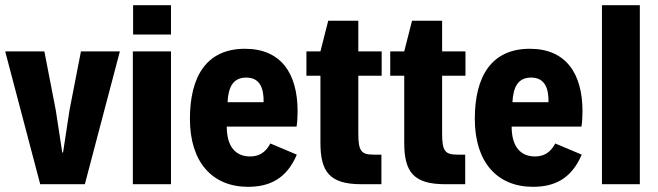

<svg xmlns="http://www.w3.org/2000/svg" viewBox="-20 -710 2536 740"><path d="M135 0H307L442 -512H292L248 -286L223 -122H220L195 -285L151 -512H0Z M493 -577H639V-690H493ZM492 0H639V-512H492Z M944 -107C888 -107 854 -145 854 -222H1123C1126 -238 1127 -266 1127 -281C1127 -426 1064 -522 924 -522C775 -522 712 -414 712 -252C712 -84 799 10 936 10C1018 10 1084 -20 1124 -114L1022 -157C1003 -121 977 -107 944 -107ZM929 -411C983 -411 997 -368 996 -316H857C860 -374 878 -411 929 -411Z M1373 0H1450V-114H1420C1372 -114 1361 -128 1361 -196V-418H1451V-512H1361V-630H1245L1215 -512H1161V-418H1215V-160C1215 -48 1250 0 1373 0Z M1696 0H1773V-114H1743C1695 -114 1684 -128 1684 -196V-418H1774V-512H1684V-630H1568L1538 -512H1484V-418H1538V-160C1538 -48 1573 0 1696 0Z M2042 -107C1986 -107 1952 -145 1952 -222H2221C2224 -238 2225 -266 2225 -281C2225 -426 2162 -522 2022 -522C1873 -522 1810 -414 1810 -252C1810 -84 1897 10 2034 10C2116 10 2182 -20 2222 -114L2120 -157C2101 -121 2075 -107 2042 -107ZM2027 -411C2081 -411 2095 -368 2094 -316H1955C1958 -374 1976 -411 2027 -411Z M2300 0H2446V-690H2300Z"/></svg>

Font: Decalotype
Style: Bold
Weight: 700
Designer: Alfredo Marco Pradil
Foundry: Alfredo Marco Pradil
Version: Version 1.0